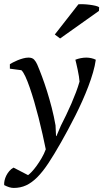

<svg xmlns="http://www.w3.org/2000/svg" viewBox="-23 -717 496 922"><path d="M196.8 0Q189.9 -33.7 181.2 -72.8Q172.4 -111.8 162.4 -151.4Q152.3 -190.9 141.4 -228.5Q130.4 -266.1 119.6 -297.1Q108.9 -328.1 98.6 -350.1Q88.4 -372.1 79.6 -379.9L24.4 -387.2V-408.7Q28.8 -411.6 38.8 -417Q48.8 -422.4 61.3 -427.5Q73.7 -432.6 87.6 -436.5Q101.6 -440.4 113.8 -440.4Q131.8 -440.4 140.9 -430.7Q149.9 -420.9 155.8 -407.2Q166.5 -382.3 178.7 -349.6Q190.9 -316.9 202.9 -278.8Q214.8 -240.7 225.6 -199Q236.3 -157.2 243.7 -114.7L246.1 -63.5H248L269.5 -113.8Q281.7 -137.7 294.7 -164.6Q307.6 -191.4 319.6 -219Q331.5 -246.6 341.8 -273.7Q352.1 -300.8 358.9 -325.2Q358.4 -334.5 356 -350.1Q353.5 -365.7 350.1 -381.8Q346.7 -397.9 343.5 -411.4Q340.3 -424.8 338.9 -430.2Q351.1 -435.1 364.7 -437.7Q378.4 -440.4 391.1 -440.4Q403.8 -440.4 415.5 -437.7Q427.2 -435.1 437 -430.2Q433.1 -401.4 423.6 -368.7Q414.1 -335.9 400.9 -301.3Q387.7 -266.6 371.6 -230.7Q355.5 -194.8 338.1 -160.4Q320.8 -126 303.5 -94Q286.1 -62 270.5 -34.2Q237.3 24.4 209.7 66.2Q182.1 107.9 155.8 134.3Q129.4 160.6 102.3 173.1Q75.2 185.5 43 185.5Q32.7 185.5 21.5 182.1Q10.3 178.7 -2.9 171.9Q-3.9 162.1 -1.2 149.9Q1.5 137.7 7.3 126Q13.2 114.3 22 104Q30.8 93.8 42 87.9L111.8 124Q118.2 119.6 129.4 107.9Q140.6 96.2 152.8 79.3Q165 62.5 177 42Q189 21.5 196.8 0ZM353.5 -696.3Q360.8 -697.3 376 -696.8Q391.1 -696.3 406.7 -694.3Q422.4 -692.4 435.8 -689.2Q449.2 -686 453.1 -681.6L452.1 -664.6L265.6 -532.2L240.2 -551.3Z"/></svg>

Font: PT Astra Serif
Style: Italic
Weight: 400
Italic angle: -16°
Designer: A.Korolkova, I. Chaeva
Foundry: ParaType Ltd
Version: Version 1.001